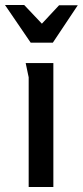

<svg xmlns="http://www.w3.org/2000/svg" viewBox="-39 -750 332 770"><path d="M76 -440Q76 -441 73 -454Q70 -467 67.5 -480.5Q65 -494 64 -497H175V0H76ZM129 -655 198 -729H273L173 -579H84L-19 -730H58Z"/></svg>

Font: Rosario Light SemiBold
Style: Regular
Weight: 600
Version: Version 1.101; ttfautohint (v1.8.1.43-b0c9)